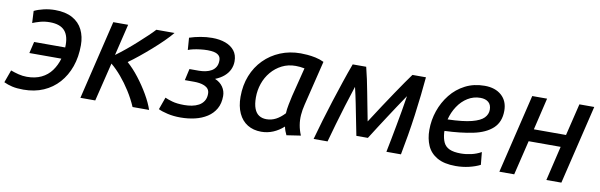

<svg xmlns="http://www.w3.org/2000/svg" viewBox="-62 -883 3898 1247"><g transform="rotate(10 1887.5 -260.0)"><path d="M109 12Q66 12 35.5 5Q5 -2 -20 -14L10 -97Q34 -88 61.5 -81Q89 -74 117 -74Q172 -74 212.5 -93.5Q253 -113 279 -148.5Q305 -184 318 -229H107L125 -305H330Q330 -305 330 -305Q330 -305 330 -305Q334 -378 303.5 -413.5Q273 -449 204 -449Q169 -449 139.5 -440.5Q110 -432 91 -424L87 -503Q113 -516 149.5 -524.5Q186 -533 224 -533Q293 -533 338.5 -508Q384 -483 406 -438.5Q428 -394 428 -337Q428 -259 405.5 -195.5Q383 -132 341.5 -85.5Q300 -39 241.5 -13.5Q183 12 109 12Z M484 0 609 -521H707L657 -313Q690 -337 724.5 -365.5Q759 -394 791 -423Q823 -452 850 -477.5Q877 -503 893 -521H1013Q991 -494 958.5 -462Q926 -430 888.5 -397Q851 -364 814 -334Q777 -304 746 -282Q785 -248 823 -199Q861 -150 891.5 -97.5Q922 -45 937 0H828Q806 -51 776 -98.5Q746 -146 712 -186Q678 -226 644 -254L582 0Z M1145 13Q1099 13 1060 4Q1021 -5 999 -16L1028 -97Q1045 -89 1076 -80Q1107 -71 1156 -71Q1181 -71 1205.5 -75.5Q1230 -80 1250.5 -91Q1271 -102 1283.5 -121.5Q1296 -141 1296 -169Q1296 -189 1286.5 -201Q1277 -213 1261.5 -219.5Q1246 -226 1228.5 -228.5Q1211 -231 1194 -231H1132L1149 -307H1212Q1234 -307 1255.5 -311.5Q1277 -316 1294 -326Q1311 -336 1321 -353Q1331 -370 1331 -395Q1331 -416 1319.5 -427.5Q1308 -439 1288.5 -443.5Q1269 -448 1245 -448Q1222 -448 1197 -445Q1172 -442 1151.5 -437.5Q1131 -433 1117 -427L1111 -507Q1144 -518 1183 -525Q1222 -532 1260 -532Q1310 -532 1348 -518Q1386 -504 1407.5 -476.5Q1429 -449 1429 -407Q1429 -379 1417.5 -353.5Q1406 -328 1382.5 -307.5Q1359 -287 1324 -273Q1358 -259 1376.5 -232Q1395 -205 1395 -172Q1395 -123 1375 -88Q1355 -53 1320 -30.5Q1285 -8 1240 2.5Q1195 13 1145 13Z M1678 13Q1626 13 1587.5 -10.5Q1549 -34 1528 -79.5Q1507 -125 1507 -188Q1507 -264 1532 -327Q1557 -390 1602.5 -436Q1648 -482 1709.5 -507.5Q1771 -533 1844 -533Q1862 -533 1887.5 -531Q1913 -529 1942 -523Q1971 -517 1998 -504L1926 -209Q1917 -173 1914.5 -139.5Q1912 -106 1917.5 -73Q1923 -40 1937 -7L1844 7Q1838 -5 1833 -18.5Q1828 -32 1825 -47Q1793 -18 1756 -2.5Q1719 13 1678 13ZM1697 -73Q1730 -73 1759 -88Q1788 -103 1816 -133Q1817 -159 1823.5 -191Q1830 -223 1836 -250L1884 -441Q1868 -444 1854.5 -445.5Q1841 -447 1826 -447Q1776 -447 1735.5 -426.5Q1695 -406 1665.5 -371Q1636 -336 1621 -292Q1606 -248 1606 -201Q1606 -156 1617 -127.5Q1628 -99 1648.5 -86Q1669 -73 1697 -73Z M2022 0Q2039 -61 2058.5 -127.5Q2078 -194 2100 -262Q2122 -330 2144 -396Q2166 -462 2188 -521H2277Q2287 -482 2295.5 -442Q2304 -402 2312 -359.5Q2320 -317 2329 -271Q2338 -225 2348 -173Q2387 -234 2422 -287Q2457 -340 2487 -384.5Q2517 -429 2541 -463.5Q2565 -498 2582 -521H2671Q2666 -466 2659 -401.5Q2652 -337 2642.5 -267.5Q2633 -198 2621.5 -129.5Q2610 -61 2598 0H2502Q2511 -43 2519.5 -88.5Q2528 -134 2537 -181.5Q2546 -229 2554.5 -278.5Q2563 -328 2571 -379Q2541 -335 2516 -297Q2491 -259 2467.5 -223Q2444 -187 2419.5 -149Q2395 -111 2368 -68H2292Q2281 -123 2271 -174Q2261 -225 2251 -275.5Q2241 -326 2228 -380Q2206 -312 2185.5 -246.5Q2165 -181 2147.5 -119Q2130 -57 2114 0Z M2960 13Q2884 13 2838 -13.5Q2792 -40 2772 -85.5Q2752 -131 2752 -189Q2752 -254 2773 -315Q2794 -376 2833.5 -425.5Q2873 -475 2929.5 -504Q2986 -533 3057 -533Q3127 -533 3168.5 -496Q3210 -459 3210 -395Q3210 -321 3164.5 -279Q3119 -237 3037.5 -220Q2956 -203 2850 -199Q2850 -196 2850 -193Q2850 -190 2850 -188Q2853 -149 2865 -123.5Q2877 -98 2904.5 -85.5Q2932 -73 2979 -73Q3013 -73 3048 -81Q3083 -89 3113 -106L3121 -23Q3090 -7 3048 3Q3006 13 2960 13ZM2857 -276Q2959 -279 3015 -293.5Q3071 -308 3093.5 -331.5Q3116 -355 3116 -385Q3116 -418 3096.5 -434.5Q3077 -451 3043 -451Q2998 -451 2960 -427.5Q2922 -404 2895.5 -364Q2869 -324 2857 -276Z M3247 0 3372 -521H3470L3420 -310H3632L3683 -521H3781L3656 0H3557L3611 -228H3400L3345 0Z"/></g></svg>

Font: Ubuntu Sans Medium
Style: Italic
Weight: 500
Italic angle: -13.5°
Designer: Dalton Maag Ltd
Foundry: Dalton Maag Ltd
Version: Version 1.006